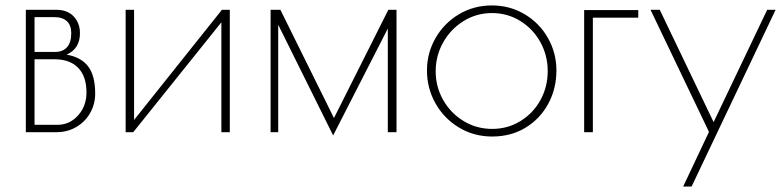

<svg xmlns="http://www.w3.org/2000/svg" viewBox="-20 -486 2877 706"><path d="M75 -450H187Q228 -450 251 -425.5Q274 -401 274 -364Q274 -307 225 -285Q278 -276 304 -242Q330 -208 330 -142Q330 -103 311.5 -70.5Q293 -38 260.5 -19Q228 0 189 0H75ZM182 -295Q211 -295 226.5 -312.5Q242 -330 242 -364Q242 -393 226 -408Q210 -423 180 -423H107V-295ZM191 -27Q236 -27 267 -61.5Q298 -96 298 -146Q298 -205 267.5 -236.5Q237 -268 181 -268H107V-27Z M442 -450H473V-45L796 -450H825V0H794V-404L470 0H442Z M1438 -450V0H1406V-381L1205 12L1003 -395V0H975V-450H1011L1208 -52L1408 -450Z M1550 -227Q1550 -291 1581.5 -346Q1613 -401 1667.5 -433.5Q1722 -466 1789 -466Q1855 -466 1909.5 -433.5Q1964 -401 1995 -346Q2026 -291 2026 -227Q2026 -160 1996 -104.5Q1966 -49 1912.5 -16.5Q1859 16 1790 16Q1722 16 1667 -17.5Q1612 -51 1581 -106.5Q1550 -162 1550 -227ZM1994 -225Q1994 -282 1967 -331Q1940 -380 1893 -409Q1846 -438 1789 -438Q1732 -438 1684.5 -408.5Q1637 -379 1609.5 -330Q1582 -281 1582 -224Q1582 -167 1609.5 -118.5Q1637 -70 1684.5 -41Q1732 -12 1790 -12Q1847 -12 1894 -41Q1941 -70 1967.5 -118.5Q1994 -167 1994 -225Z M2128 -449H2327V-421H2160V0H2128Z M2587 -1 2372 -450H2406L2604 -37L2801 -450H2832L2523 200H2492Z"/></svg>

Font: Poiret One
Style: Regular
Weight: 400
Designer: Denis Masharov (denis.masharov@gmail.com), Cyreal (Charset Expansion)
Foundry: Denis Masharov
Version: Version 1.101